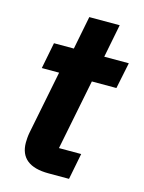

<svg xmlns="http://www.w3.org/2000/svg" viewBox="-104 -730 594 793"><g transform="rotate(15 192.5 -333.5)"><path d="M270 0 292 -112H197L257 -413H362L385 -525H280L308 -667H178L150 -525H65L43 -413H117L63 -142C60 -127 59 -109 59 -99C59 -33 101 0 182 0Z"/></g></svg>

Font: Braiins Sans
Style: Bold Italic
Weight: 700
Italic angle: -11.31°
Designer: Mike Abbink, Paul van der Laan, Pieter van Rosmalen, Jiri Chlebus, Lubos Buracinsky
Foundry: Bold Monday, Sudetype
Version: Version 1.000;hotconv 1.0.109;makeotfexe 2.5.65596